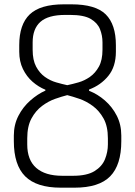

<svg xmlns="http://www.w3.org/2000/svg" viewBox="-20 -864 626 888"><path d="M318 -51Q382 -51 417 -72.5Q452 -94 465.5 -127.5Q479 -161 479 -196V-224Q479 -280 459 -316Q439 -352 409 -374Q379 -396 347 -407Q315 -418 291 -424Q267 -418 235.5 -407Q204 -396 174.5 -374Q145 -352 125.5 -316Q106 -280 106 -224V-196Q106 -124 147.5 -87.5Q189 -51 268 -51ZM282 -795Q203 -795 167 -763Q131 -731 131 -668V-634Q131 -586 147 -556Q163 -526 187.5 -508.5Q212 -491 240 -483Q268 -475 291 -470Q315 -475 343 -483Q371 -491 396 -508.5Q421 -526 437.5 -556Q454 -586 454 -634V-668Q454 -700 442.5 -729Q431 -758 399.5 -776.5Q368 -795 304 -795ZM44 -237Q44 -287 65 -328Q86 -369 120 -399Q154 -429 190 -445V-449Q158 -462 130.5 -486Q103 -510 86 -545Q69 -580 69 -625V-655Q69 -751 117.5 -797.5Q166 -844 276 -844H310Q422 -844 469 -797.5Q516 -751 516 -655V-625Q516 -556 481 -513Q446 -470 392 -450V-444Q431 -429 465 -399.5Q499 -370 520 -329Q541 -288 541 -237V-211Q541 -101 489.5 -48.5Q438 4 325 4H261Q149 4 96.5 -48.5Q44 -101 44 -211Z"/></svg>

Font: Matangi Light
Style: Regular
Weight: 400
Version: Version 3.002